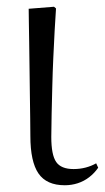

<svg xmlns="http://www.w3.org/2000/svg" viewBox="-20 -535 311 569"><path d="M172 14Q118 14 94 -21Q70 -56 70 -132Q70 -153 69.5 -185Q69 -217 68.5 -255.5Q68 -294 67.5 -333.5Q67 -373 66.5 -408.5Q66 -444 65.5 -470.5Q65 -497 65 -509L140 -515L146 -510Q144 -483 142 -445Q140 -407 138 -364.5Q136 -322 135 -279Q134 -236 133 -197Q132 -158 132 -129Q132 -76 146.5 -55Q161 -34 198 -34Q217 -34 234 -38.5Q251 -43 265 -51L271 -38Q260 -22 244.5 -10Q229 2 210.5 8Q192 14 172 14Z"/></svg>

Font: Literata 60pt Light
Style: Regular
Weight: 300
Designer: Latin by Veronika Burian and Jose Scaglione. Greek by Irene Vlachou. Cyrillic by Vera Evstafieva.
Foundry: TypeTogether
Version: Version 3.103;gftools[0.9.29]